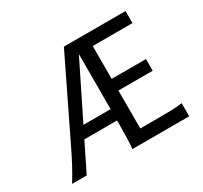

<svg xmlns="http://www.w3.org/2000/svg" viewBox="-147 -913 1174 1113"><g transform="rotate(-30 440.5 -356.5)"><path d="M542 -334.5V-80.6H622.1Q694.8 -80.6 744.1 -81.5Q793.5 -82.5 822.8 -87.9V0H441.9Q443.4 -8.3 444.6 -20.8Q445.8 -33.2 446.5 -54.2Q447.3 -75.2 447.8 -107.4Q448.2 -139.6 448.7 -188H229.5L136.7 0H39.1Q55.7 -26.9 69.3 -51Q83 -75.2 95.5 -98.4Q107.9 -121.6 119.6 -145.3Q131.3 -168.9 144 -194.8L395.5 -712.9H808.1V-632.3H542V-412.6H771.5V-334.5ZM267.1 -263.7H448.7Q449.2 -329.6 449.2 -419.4V-632.3Z"/></g></svg>

Font: Andika Compact
Style: Regular
Weight: 400
Designer: Victor Gaultney, Annie Olsen, Julie Remington, Don Collingsworth, Eric Hays, Becca Hirsbrunner
Foundry: SIL International
Version: Version 5.000 ; LnSpcTght